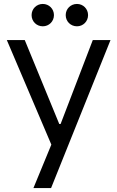

<svg xmlns="http://www.w3.org/2000/svg" viewBox="-20 -749 595 973"><path d="M149.4 204.1H238.8L540 -545.9H450.2L287.1 -120.6H280.3L105.5 -545.9H14.6L240.2 -16.1ZM140.1 -672.4C140.1 -640.6 165 -615.7 196.8 -615.7C228.5 -615.7 253.4 -640.6 253.4 -672.4C253.4 -704.1 228.5 -729 196.8 -729C165 -729 140.1 -704.1 140.1 -672.4ZM313 -672.4C313 -640.6 337.9 -615.7 370.1 -615.7C401.4 -615.7 426.3 -640.6 426.3 -672.4C426.3 -704.1 401.4 -729 370.1 -729C337.9 -729 313 -704.1 313 -672.4Z"/></svg>

Font: Guggenheim Sans Display
Style: Regular
Weight: 400
Designer: Modified by Tom Baber under direction of Pentagram Design 2023
Foundry: rsms
Version: Version 1.001;Glyphs 3.1.2 (3151)